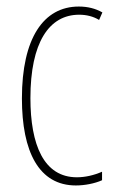

<svg xmlns="http://www.w3.org/2000/svg" viewBox="-20 -557 353 587"><path d="M212 10C239 10 270 4 292 -6V-32C267 -21 240 -15 215 -15C114 -15 73 -114 73 -257C73 -427 130 -512 222 -512C244 -512 265 -507 283 -496L293 -519C272 -531 248 -537 221 -537C113 -537 47 -440 47 -256C47 -93 99 10 212 10Z"/></svg>

Font: Noto Sans Tamil ExtraCondensed Thin
Style: Regular
Weight: 100
Width: 2
Designer: Jelle Bosma - Monotype Design Team
Foundry: Monotype Imaging Inc.
Version: Version 2.004